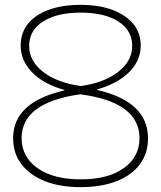

<svg xmlns="http://www.w3.org/2000/svg" viewBox="-20 -760 663 790"><path d="M312 10Q227 10 165 -14.5Q103 -39 68.5 -84Q34 -129 34 -191Q34 -266 87 -315Q140 -364 245 -388V-390Q161 -413 113 -461.5Q65 -510 65 -573Q65 -625 95.5 -662.5Q126 -700 181.5 -720Q237 -740 312 -740Q387 -740 442 -719.5Q497 -699 528 -662Q559 -625 559 -573Q559 -510 510.5 -462.5Q462 -415 379 -392V-390Q589 -342 589 -191Q589 -129 555.5 -84Q522 -39 459.5 -14.5Q397 10 312 10ZM312 -22Q424 -22 489 -68Q554 -114 554 -192Q554 -265 493.5 -310.5Q433 -356 310 -372Q69 -338 69 -192Q69 -114 134.5 -68Q200 -22 312 -22ZM312 -406Q408 -419 466 -464Q524 -509 524 -571Q524 -635 467 -671.5Q410 -708 312 -708Q214 -708 157 -671.5Q100 -635 100 -571Q100 -509 157 -464.5Q214 -420 312 -406Z"/></svg>

Font: M PLUS 1 ExtraLight
Style: Regular
Weight: 250
Version: Version 1.001